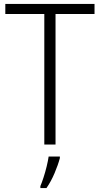

<svg xmlns="http://www.w3.org/2000/svg" viewBox="-20 -734 507 975"><path d="M262 0H205V-663H7V-714H460V-663H262ZM284 69Q275 103 257 145.5Q239 188 216 221H185V211Q192 195 201 167.5Q210 140 217 111Q224 82 227 61H284Z"/></svg>

Font: Noto Sans Lao Looped SemiCondensed Light
Style: Regular
Weight: 300
Width: 4
Designer: Mark Frömberg, Ben Mitchell
Foundry: The Fontpad Ltd
Version: Version 1.002; ttfautohint (v1.8.4.7-5d5b)